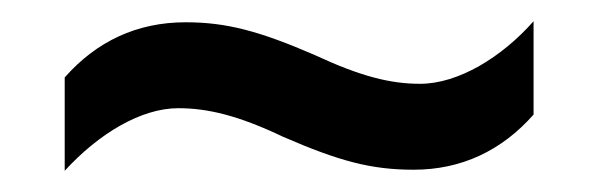

<svg xmlns="http://www.w3.org/2000/svg" viewBox="-20 -443 565 181"><path d="M247 -314C300 -291 330 -283 370 -283C415 -283 453 -301 483 -335V-423C453 -389 412 -364 376 -364C348 -364 320 -371 277 -391C224 -414 193 -422 155 -422C109 -422 71 -404 41 -370V-282C73 -317 113 -341 148 -341C176 -341 205 -334 247 -314Z"/></svg>

Font: Noto Sans Arabic SemCond Med
Style: Regular
Weight: 500
Width: 4
Designer: Monotype Design Team, Nadine Chahine, Nizar Qandah and Khaled Hosny
Foundry: Monotype Imaging Inc.
Version: Version 2.012